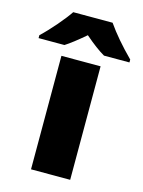

<svg xmlns="http://www.w3.org/2000/svg" viewBox="-175 -835 675 904"><g transform="rotate(15 162.5 -383.0)"><path d="M384.3 -606H260.3Q219.2 -629.4 162.1 -679.2Q102.1 -627.9 67.4 -606H-58.6V-620.1Q-25.4 -651.4 11.5 -694.3Q48.3 -737.3 67.4 -766.1H259.3Q306.6 -697.8 384.3 -620.1ZM257.8 0H66.9V-553.2H257.8Z"/></g></svg>

Font: Open Sans Hebrew Extra Bold
Style: Regular
Weight: 800
Foundry: Ascender Corporation, Yanek Iontef
Version: Version 2.001;PS 002.001;hotconv 1.0.70;makeotf.lib2.5.58329